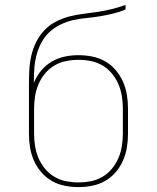

<svg xmlns="http://www.w3.org/2000/svg" viewBox="-20 -755 640 783"><path d="M300 8Q272 8 244 2.5Q216 -3 191.5 -17Q167 -31 148.5 -52.5Q130 -74 118.5 -100Q107 -126 102.5 -154Q98 -182 98 -210V-312Q98 -336 98 -360.5Q98 -385 98 -409Q98 -439 99.5 -468.5Q101 -498 107.5 -527Q114 -556 127 -582.5Q140 -609 160 -630.5Q180 -652 206.5 -666Q233 -680 261.5 -687.5Q290 -695 319.5 -698.5Q349 -702 378 -706.5Q407 -711 436 -718Q465 -725 492 -735V-716Q467 -706 440.5 -699.5Q414 -693 387 -688.5Q360 -684 332.5 -681.5Q305 -679 278.5 -673Q252 -667 227 -655Q202 -643 182 -624.5Q162 -606 149 -581.5Q136 -557 129 -530.5Q122 -504 120 -476.5Q118 -449 118 -422Q118 -421 118 -420Q118 -419 118 -417Q129 -444 147.5 -466.5Q166 -489 190.5 -503.5Q215 -518 243 -524Q271 -530 300 -530Q328 -530 356 -524.5Q384 -519 408.5 -505Q433 -491 451.5 -469.5Q470 -448 481.5 -422Q493 -396 497.5 -368Q502 -340 502 -312V-210Q502 -182 497.5 -154Q493 -126 481.5 -100Q470 -74 451.5 -52.5Q433 -31 408.5 -17Q384 -3 356 2.5Q328 8 300 8ZM300 -11Q325 -11 350.5 -16Q376 -21 398 -34Q420 -47 436.5 -67Q453 -87 463 -110.5Q473 -134 477 -159.5Q481 -185 481 -210V-312Q481 -337 477 -362.5Q473 -388 463 -411.5Q453 -435 436.5 -455Q420 -475 398 -488Q376 -501 351 -506Q326 -511 300 -511Q275 -511 249.5 -506Q224 -501 202 -488Q180 -475 163.5 -455Q147 -435 137 -411.5Q127 -388 123 -362.5Q119 -337 119 -312V-210Q119 -185 123 -159.5Q127 -134 137 -110.5Q147 -87 163.5 -67Q180 -47 202 -34Q224 -21 249.5 -16Q275 -11 300 -11Z"/></svg>

Font: Iosevka Curly Slab ThEx
Style: Regular
Weight: 100
Width: 7
Monospace: yes
Designer: Belleve Invis
Foundry: Belleve Invis
Version: Version 11.1.0; ttfautohint (v1.8.3)